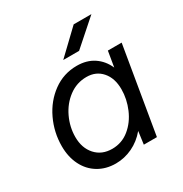

<svg xmlns="http://www.w3.org/2000/svg" viewBox="-166 -826 919 965"><g transform="rotate(-30 293.5 -344.0)"><path d="M409 -74Q374 -32 327.5 -10Q281 12 231 12Q174 12 130 -14.5Q86 -41 62 -89Q38 -137 38 -199Q38 -279 72 -351Q106 -423 167 -467.5Q228 -512 305 -512Q362 -512 402.5 -485Q443 -458 464 -410L479 -500H559L475 0H399ZM252 -61Q308 -61 351 -96Q394 -131 417.5 -186Q441 -241 441 -298Q441 -362 407.5 -400.5Q374 -439 319 -439Q262 -439 216.5 -405Q171 -371 145.5 -317Q120 -263 120 -205Q120 -141 156 -101Q192 -61 252 -61ZM396 -700H499L353 -571H261Z"/></g></svg>

Font: Oak Sans
Style: Italic
Weight: 400
Italic angle: -9.49998°
Foundry: Erik Kennedy, Walven
Version: Version 1.000